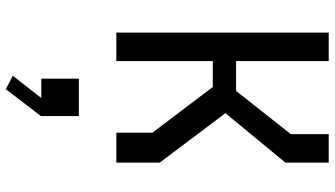

<svg xmlns="http://www.w3.org/2000/svg" viewBox="-265 -505 1150 660"><g transform="rotate(90 310.0 -175.0)"><path d="M92 0H190V-331.5H279L436 -124V0H539V-149L369 -375L539 -581V-730H441V-599.5L292.5 -411.5H190V-730H92ZM250.5 258H317L240.5 356L286.5 380L379 259.5V129H250.5Z"/></g></svg>

Font: FontWithASyntaxHighlighterNightOwl
Style: Regular
Weight: 400
Designer: Riley Cran & the Lettermatic Team
Foundry: Lettermatic
Version: Version 1.000 (FontWithASyntaxHighlighterNightOwl)